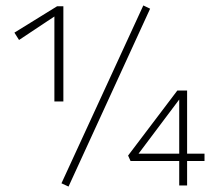

<svg xmlns="http://www.w3.org/2000/svg" viewBox="-20 -682 792 706"><path d="M180 -309V-634L202 -636L50 -535L33 -562L190 -659H213V-309ZM232 4 206 -8 507 -662 532 -650ZM451 -110 632 -349H668V0H639V-336H654L482 -107L467 -117H732V-90H460Z"/></svg>

Font: Ysabeau Infant ExtraLight
Style: Regular
Weight: 250
Designer: Christian Thalmann (Catharsis Fonts)
Version: Version 2.001;gftools[0.9.30]; featfreeze: ss01,ss02,lnum